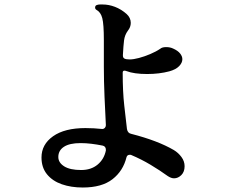

<svg xmlns="http://www.w3.org/2000/svg" viewBox="-20 -813 1040 856"><path d="M349 23Q297 23 255.5 8.5Q214 -6 189.5 -36Q165 -66 165 -111Q165 -169 216.5 -205.5Q268 -242 361 -242Q380 -242 398 -241Q416 -240 435 -238H437Q443 -238 447.5 -243Q452 -248 452 -255Q449 -311 446 -381.5Q443 -452 443 -515V-634Q443 -705 436 -732Q429 -759 410 -769Q404 -773 404 -779Q404 -789 413 -791Q419 -793 425 -793Q431 -793 438 -793Q465 -793 492.5 -782.5Q520 -772 544 -751Q563 -734 563 -711Q563 -692 550 -676Q536 -657 533 -632.5Q530 -608 528 -569Q527 -556 534.5 -552Q542 -548 558 -548Q575 -548 599.5 -554.5Q624 -561 650 -572Q676 -583 695 -596Q703 -603 721 -603Q739 -603 753 -596Q773 -587 783 -574.5Q793 -562 793 -549Q793 -533 778.5 -518Q764 -503 735 -495Q690 -483 636 -483Q578 -483 544 -496Q541 -497 539 -497.5Q537 -498 535 -498Q527 -498 527 -489Q527 -404 534 -342.5Q541 -281 546 -238Q549 -219 566 -216Q683 -186 755 -144Q775 -132 789 -113Q803 -94 803 -72Q803 -47 788.5 -32.5Q774 -18 756 -18Q743 -18 728 -28Q692 -54 651 -78.5Q610 -103 565 -122Q563 -123 559 -123Q547 -123 544 -112Q529 -51 481.5 -14Q434 23 349 23ZM342 -55Q386 -55 415 -79Q444 -103 452 -142V-145Q452 -161 437 -164Q412 -169 387.5 -172Q363 -175 339 -175Q290 -175 265 -158.5Q240 -142 240 -113Q240 -88 266 -71.5Q292 -55 342 -55Z"/></svg>

Font: Zen Antique Soft
Style: Regular
Weight: 400
Designer: Yoshimichi Ohira
Foundry: Positype
Version: Version 1.001